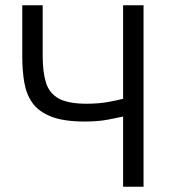

<svg xmlns="http://www.w3.org/2000/svg" viewBox="-20 -713 657 733"><path d="M450 0V-268Q433 -264 393.5 -256.5Q354 -249 304 -249Q223 -249 175 -268Q127 -287 103.5 -320.5Q80 -354 72.5 -399.5Q65 -445 65 -497V-693H143V-498Q143 -438 155.5 -397.5Q168 -357 204 -337Q240 -317 311 -317Q358 -317 397.5 -324.5Q437 -332 450 -336V-693H528V0Z"/></svg>

Font: Ubuntu Sans
Style: Regular
Weight: 400
Designer: Dalton Maag Ltd
Foundry: Dalton Maag Ltd
Version: Version 1.006; ttfautohint (v1.8.4.7-5d5b)